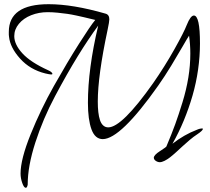

<svg xmlns="http://www.w3.org/2000/svg" viewBox="-20 -671 1003 915"><path d="M904 -597Q933 -597 933 -464Q933 -403 924 -339.5Q915 -276 897.5 -215.5Q880 -155 856 -97Q832 -39 802 14Q857 -29 917 -52Q926 -56 932.5 -57.5Q939 -59 943 -59Q947 -58 947 -57Q947 -49 920 -31Q903 -20 884 -4Q865 12 850 26Q835 40 819 54.5Q803 69 790 79Q777 89 764 95.5Q751 102 741 102Q736 102 729.5 99.5Q723 97 718 92Q713 87 713 81Q713 68 742.5 49Q772 30 773 27Q799 -35 815 -79Q831 -123 849.5 -183Q868 -243 877.5 -301Q887 -359 887 -416Q887 -459 881 -501Q874 -491 850.5 -450Q827 -409 796 -358Q765 -307 734 -263Q555 -9 470 -8Q433 -8 416 -54.5Q399 -101 399 -181Q399 -342 448 -549Q401 -485 350.5 -403Q300 -321 242.5 -213Q185 -105 148.5 8Q112 121 112 208V209Q109 224 103 224Q94 224 86 201Q78 178 78 156Q78 88 126 -31Q174 -150 237.5 -262.5Q301 -375 356.5 -462.5Q412 -550 434 -576Q429 -577 413 -581Q397 -585 382 -588.5Q367 -592 344 -597Q321 -602 300.5 -605Q280 -608 254.5 -610.5Q229 -613 207 -613Q165 -613 128.5 -598.5Q92 -584 70 -557.5Q48 -531 48 -499Q48 -459 87 -416.5Q126 -374 210 -336Q228 -328 230 -319Q230 -318 228.5 -317Q227 -316 224 -316Q219 -316 212.5 -317.5Q206 -319 196 -321Q123 -339 75.5 -392Q28 -445 23 -496Q23 -498 22.5 -500.5Q22 -503 22 -505.5Q22 -508 22 -510.5Q22 -513 22 -515Q22 -517 22 -519Q22 -651 212 -651Q327 -651 483 -606Q501 -601 501 -579Q501 -568 493 -530Q446 -310 446 -187Q446 -159 448.5 -137Q451 -115 456.5 -98.5Q462 -82 472 -73Q482 -64 496 -64Q561 -64 710 -275Q765 -354 811 -436Q857 -518 870 -552Q888 -597 904 -597Z"/></svg>

Font: Bilbo Swash Caps
Style: Regular
Weight: 400
Designer: Robert E. Leuschke
Foundry: Robert E. Leuschke
Version: Version 1.003